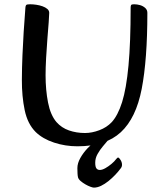

<svg xmlns="http://www.w3.org/2000/svg" viewBox="-20 -672 746 899"><path d="M342.5 13Q285.6 13 233.1 -4.3Q180.5 -21.6 147.3 -53.6Q109.1 -91.6 95.6 -156.3Q82.1 -221 82.4 -298Q82.7 -356.1 85.2 -414.5Q87.7 -473 90.8 -521.7Q94 -570.5 96.5 -601.6Q99 -632.7 99 -636.7Q99.6 -645.3 102.8 -648.6Q106 -652 121 -652Q134.7 -652 150 -649.7Q165.3 -647.5 179 -642.6Q192.8 -637.7 201.6 -630.1Q210.5 -622.5 210.5 -611.8Q210.5 -600.9 208 -567.6Q205.5 -534.4 201.9 -490.1Q198.4 -445.9 195.9 -400.3Q193.4 -354.6 193.4 -319.4Q193.4 -251.1 204.9 -192.1Q216.4 -133.2 244.4 -100.4Q268.3 -73.3 303 -61.3Q337.7 -49.2 377.8 -49.2Q410.5 -49.2 445.1 -62.3Q479.6 -75.3 502.5 -99.4Q531.8 -130.8 551.7 -193.8Q571.5 -256.8 581.6 -364.8Q591.7 -472.7 591.7 -636.7Q591.7 -645.3 594.2 -648.6Q596.8 -652 607.8 -652Q621.6 -652 635.8 -648Q649.9 -643.9 659.9 -634.8Q670 -625.7 670 -611.8Q670 -392.8 643.5 -255.8Q617 -118.9 545.7 -52.9Q509.8 -19.8 459.4 -3.4Q409 13 342.5 13ZM419.4 206.5Q414.5 206.5 403.3 202.4Q392.1 198.3 379.6 191.1Q367.1 183.9 357.4 175.5Q347.6 167 345.3 158.4Q343.6 151.5 343 141Q342.3 130.5 342.3 115.4Q342.3 92.2 356.2 67.7Q370 43.1 390.3 21.9Q410.5 0.7 430.7 -13.3Q450.8 -27.4 463.4 -29.8Q487.2 -33.8 490.5 -29.5Q493.8 -25.1 484.5 -13.9Q475.2 -2.7 461.6 13.3Q447.9 29.4 436.9 48.9Q425.9 68.4 425.9 89.4Q425.9 110.1 431.9 117Q437.8 123.8 447.2 123.8Q458.4 123.8 472.9 115.7Q487.4 107.6 501.7 95.7Q515.9 83.9 523.8 73Q527 69.7 528.8 67.7Q530.6 65.7 532.9 65.7Q537.5 65.7 544.4 76.8Q551.3 87.8 551.3 99.4Q551.3 108.5 545.8 115.5Q535 130.3 519.9 146.3Q504.7 162.3 487.7 176Q470.6 189.7 453.2 198.1Q435.7 206.5 419.4 206.5Z"/></svg>

Font: Briem Hand Thin
Style: Regular
Weight: 100
Designer: Gunnlaugur SE Briem, Eben Sorkin
Foundry: Sorkin Type Co.
Version: Version 1.003